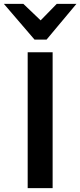

<svg xmlns="http://www.w3.org/2000/svg" viewBox="-61 -965 412 985"><path d="M81 0V-697H209V0ZM116 -762 -41 -945H59L147.5 -860.5L230 -945H331L178 -762Z"/></svg>

Font: Alatsi
Style: Regular
Weight: 400
Designer: Spyros Zevelakis, Eben Sorkin
Foundry: www.sorkintype.com
Version: Version 1.008; ttfautohint (v1.8.4.7-5d5b)